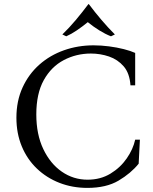

<svg xmlns="http://www.w3.org/2000/svg" viewBox="-20 -901 744 936"><path d="M406 15Q333 15 270 -9.5Q207 -34 159.5 -79.5Q112 -125 86 -188Q60 -251 60 -327Q60 -409 90 -474.5Q120 -540 172 -586Q224 -632 292 -656Q360 -680 436 -680Q473 -680 511.5 -675Q550 -670 583.5 -661.5Q617 -653 639 -643V-485H616Q612 -544 583 -577.5Q554 -611 511.5 -625.5Q469 -640 423 -640Q352 -640 291 -608Q230 -576 193.5 -510.5Q157 -445 157 -343Q157 -246 191 -174.5Q225 -103 281.5 -64Q338 -25 407 -25Q470 -25 518.5 -54.5Q567 -84 598 -129Q629 -174 639 -220H662L656 -103Q618 -56 558 -20.5Q498 15 406 15ZM521 -724Q493 -735 464 -753Q435 -771 408 -793Q381 -771 354.5 -753Q328 -735 303 -724L284 -733Q318 -766 349.5 -803.5Q381 -841 411 -881H413Q443 -841 475 -803.5Q507 -766 540 -733Z"/></svg>

Font: Bona Nova SC
Style: Regular
Weight: 400
Designer: Mateusz Machalski
Foundry: Capitalics
Version: Version 4.001; ttfautohint (v1.8.4.7-5d5b)